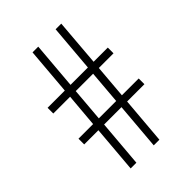

<svg xmlns="http://www.w3.org/2000/svg" viewBox="-216 -839 938 938"><g transform="rotate(-45 253.0 -370.0)"><path d="M122.5 0 143 -243.5H45V-283H146L161 -457H45V-496.5H164L184.5 -740H224L203.5 -496.5H323.5L344 -740H383L363 -496.5H461V-457H359.5L345 -283H461V-243.5H341.5L321 0H282L302.5 -243.5H182.5L162 0ZM185.5 -283H305.5L320 -457H200Z"/></g></svg>

Font: Encode Sans Condensed ExtraLight
Style: Regular
Weight: 200
Width: 3
Designer: Multiple Designers
Foundry: Impallari Type
Version: Version 3.000; ttfautohint (v1.8.3) -l 8 -r 50 -G 200 -x 14 